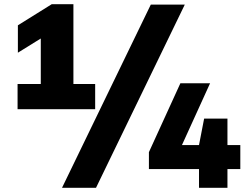

<svg xmlns="http://www.w3.org/2000/svg" viewBox="-20 -830 1180 918"><path d="M175 -324.5V-729.5L227.5 -678.5L65.5 -578V-709L227.5 -810H331V-324.5ZM64 -308V-428.5H435V-308ZM276.5 68 701 -808H863.5L439 68ZM692 -21.5V-102.5L842.5 -432H984.5L834.5 -102.5L824 -136.5H1129V-21.5ZM931.5 68V-136.5L956 -263H1067.5V68Z"/></svg>

Font: Encode Sans SC SemiExpanded ExtraBold
Style: Regular
Weight: 800
Width: 6
Designer: Multiple Designers
Foundry: Impallari Type
Version: Version 3.002